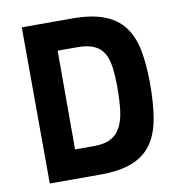

<svg xmlns="http://www.w3.org/2000/svg" viewBox="-78 -762 783 835"><g transform="rotate(-10 313.0 -345.0)"><path d="M75 0 73 -690H295Q380 -690 435.5 -669Q491 -648 523 -606Q555 -564 567.5 -500.5Q580 -437 580 -352Q580 -264 568.5 -198Q557 -132 526 -88Q495 -44 440 -22Q385 0 297 0ZM437 -358Q437 -410 432 -449Q427 -488 412 -513Q397 -538 369 -550.5Q341 -563 295 -563H209V-127H295Q341 -127 369 -143Q397 -159 412 -189Q427 -219 432 -262Q437 -305 437 -358Z"/></g></svg>

Font: Panefresco 999wt
Style: Regular
Weight: 900
Version: Version 1.001